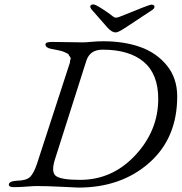

<svg xmlns="http://www.w3.org/2000/svg" viewBox="-20 -843 823 870"><path d="M665 -822Q680 -822 680 -812Q680 -806 673 -800L549 -718Q516 -696 504 -696Q487 -696 467 -718L395 -800Q389 -808 389 -812Q389 -823 403 -823Q412 -823 443 -803Q474 -783 494 -767Q503 -759 522 -767Q657 -822 665 -822ZM697 -395Q697 -507 631.5 -562.5Q566 -618 445 -618Q387 -618 371 -567L229 -121Q210 -61 235 -44.5Q260 -28 343 -28Q489 -28 593 -139.5Q697 -251 697 -395ZM335 7Q332 7 261.5 3.5Q191 0 148 0Q131 0 100.5 2.5Q70 5 44 5Q20 5 20 -6Q20 -22 56 -24Q100 -25 116.5 -41.5Q133 -58 147 -99L297 -560Q297 -569 299.5 -574.5Q302 -580 297 -586Q292 -592 291 -595.5Q290 -599 281.5 -602.5Q273 -606 269.5 -608Q266 -610 255.5 -612.5Q245 -615 240.5 -616Q236 -617 225.5 -619Q215 -621 210 -622Q186 -627 186 -642Q186 -653 216 -653Q244 -653 288.5 -652Q333 -651 353 -651Q371 -651 394.5 -653.5Q418 -656 449 -656Q542 -656 615.5 -630Q689 -604 736 -546.5Q783 -489 783 -406Q783 -217 656 -105Q529 7 335 7Z"/></svg>

Font: EB Garamond 12
Style: Italic
Weight: 400
Italic angle: -17°
Version: Version 0.016; ttfautohint (v1.8.4)